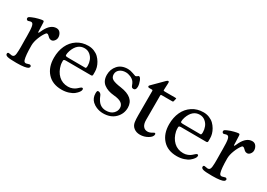

<svg xmlns="http://www.w3.org/2000/svg" viewBox="-5 -1070 2285 1643"><g transform="rotate(30 1137.5 -248.5)"><path d="M91.8 -200.7V-234.4Q91.8 -305.2 85.7 -332.8Q79.6 -360.4 63 -360.4Q53.2 -360.4 45.2 -356.9Q37.1 -353.5 33.2 -353.5Q25.9 -353.5 21 -358.4Q16.1 -363.3 16.1 -370.6Q16.1 -379.4 22.5 -384Q28.8 -388.7 48.8 -397Q69.8 -406.2 100.3 -414.1Q130.9 -421.9 143.1 -421.9Q148.4 -421.9 150.9 -419.2Q153.3 -416.5 153.8 -413.6Q154.3 -410.6 154.8 -401.9Q157.2 -365.2 157.2 -341.8Q157.2 -321.8 158 -315.9Q158.7 -310.1 162.1 -310.1Q163.6 -310.1 166.7 -315.7Q169.9 -321.3 174.8 -332Q179.7 -342.8 181.2 -345.7Q220.2 -422.4 277.8 -422.4Q302.7 -422.4 316.4 -402.8Q330.1 -383.3 330.1 -359.9Q330.1 -341.8 317.4 -325.9Q304.7 -310.1 288.1 -310.1Q273.9 -310.1 264.2 -318.1Q254.4 -326.2 246.8 -334Q239.3 -341.8 231 -341.8Q224.6 -341.8 221.2 -337.4Q199.2 -310.5 181.9 -266.4Q164.6 -222.2 164.6 -187Q164.6 -86.4 176.8 -48.3Q182.6 -29.8 198.2 -29.8Q204.6 -29.8 217 -34.2Q229.5 -38.6 233.9 -38.6Q239.3 -38.6 244.1 -34.7Q249 -30.8 249 -25.4Q249 -15.6 239.7 -8.8Q230.5 -2 202.4 2.7Q174.3 7.3 127 7.3Q62 7.3 39.6 1.5Q17.1 -4.4 17.1 -19Q17.1 -33.2 29.8 -33.2Q34.2 -33.2 45.7 -30.8Q57.1 -28.3 61 -28.3Q78.6 -28.3 85 -42.5Q88.4 -49.3 90.1 -63Q91.8 -76.7 92.3 -95.7Q92.8 -114.7 92.8 -131.1Q92.8 -147.5 92.3 -169.2Q91.8 -190.9 91.8 -200.7Z M589.8 -427.7Q620.6 -427.7 647.5 -416.7Q674.3 -405.8 692.4 -388.2Q710.4 -370.6 723.4 -348.4Q736.3 -326.2 742.2 -304.7Q748 -283.2 748 -263.7V-232.9Q748 -220.2 732.9 -220.2L485.8 -221.2Q473.1 -221.2 468 -218Q462.9 -214.8 462.9 -207.5Q462.9 -182.1 465.8 -168.5Q479 -108.4 516.8 -72.8Q554.7 -37.1 610.8 -37.1Q634.3 -37.1 654.5 -45.4Q674.8 -53.7 685.8 -63.7Q696.8 -73.7 706.5 -82Q716.3 -90.3 721.7 -90.3Q727.5 -90.3 730.2 -87.4Q732.9 -84.5 732.9 -76.7Q732.9 -66.4 722.7 -52Q712.4 -37.6 694.1 -22.7Q675.8 -7.8 644.3 2.4Q612.8 12.7 575.7 12.7Q485.4 12.7 434.6 -43.5Q383.8 -99.6 383.8 -192.9Q383.8 -259.3 408.2 -312.3Q432.6 -365.2 480 -396.5Q527.3 -427.7 589.8 -427.7ZM659.7 -251.5Q668.9 -251.5 668.9 -276.4Q668.9 -303.7 658.9 -329.8Q648.9 -356 626 -374.8Q603 -393.6 571.8 -393.6Q500.5 -393.6 469.7 -306.2Q461.9 -282.7 461.9 -264.2Q461.9 -256.3 468.8 -254.4Q475.6 -252.4 493.7 -252.4Z M889.2 -110.4Q908.2 -61.5 933.8 -41.7Q959.5 -22 993.7 -22Q1039.6 -22 1064.2 -45.9Q1088.9 -69.8 1088.9 -100.6Q1088.9 -130.4 1065.2 -147.7Q1041.5 -165 988.3 -169.4Q926.3 -174.8 887.7 -204.1Q849.1 -233.4 849.1 -293Q849.1 -347.2 883.8 -386.2Q918.5 -425.3 982.4 -425.3Q1006.3 -425.3 1034.4 -414.8Q1062.5 -404.3 1064.9 -404.3Q1072.3 -404.3 1081.5 -411.9Q1090.8 -419.4 1093.3 -419.4Q1106.9 -419.4 1118.7 -389.6Q1130.4 -359.9 1130.4 -335.4Q1130.4 -317.9 1124 -309.1Q1117.7 -300.3 1107.4 -300.3Q1096.2 -300.3 1091.1 -304.4Q1085.9 -308.6 1082.5 -317.9Q1074.2 -341.3 1065.4 -353Q1051.8 -370.6 1027.3 -381.1Q1002.9 -391.6 980 -391.6Q944.3 -391.6 920.9 -373Q897.5 -354.5 897.5 -325.2Q897.5 -293.9 921.9 -280Q946.3 -266.1 1005.9 -258.3Q1146 -238.8 1146 -136.7Q1146 -75.7 1102.3 -32.5Q1058.6 10.7 983.9 10.7Q949.7 10.7 916.5 -3.4Q894.5 -12.7 875.5 -29.8Q844.2 -59.1 844.2 -106.4Q844.2 -133.8 855 -133.8Q879.9 -133.8 889.2 -110.4Z M1333 -125Q1333 -85.9 1348.6 -65.2Q1364.3 -44.4 1391.6 -44.4Q1413.6 -44.4 1436 -58.6Q1448.7 -66.4 1450.7 -66.4Q1461.9 -66.4 1461.9 -55.7Q1461.9 -31.2 1426.3 -10Q1390.6 11.2 1349.6 11.2Q1313 11.2 1288.3 -8.1Q1263.7 -27.3 1258.8 -60.1Q1254.9 -86.4 1254.9 -125V-365.2Q1254.9 -375 1246.6 -375H1220.7Q1206.1 -375 1206.1 -385.7Q1206.1 -387.7 1206.5 -388.7Q1207.5 -392.1 1210 -394.5L1314 -498.5Q1324.2 -508.8 1331.1 -508.8Q1339.8 -508.8 1339.8 -494.6Q1339.8 -492.7 1339.1 -475.6Q1338.4 -458.5 1337.4 -441.9L1336.9 -425.3Q1336.9 -418 1339.1 -416.5Q1341.3 -415 1350.6 -415H1452.6Q1464.8 -415 1464.8 -411.6Q1464.8 -410.6 1462.9 -403.8L1459 -387.2Q1457 -377.9 1455.3 -376.5Q1453.6 -375 1443.8 -375H1342.8Q1336.9 -375 1335 -372.8Q1333 -370.6 1333 -365.2Z M1728 -427.7Q1758.8 -427.7 1785.6 -416.7Q1812.5 -405.8 1830.6 -388.2Q1848.6 -370.6 1861.6 -348.4Q1874.5 -326.2 1880.4 -304.7Q1886.2 -283.2 1886.2 -263.7V-232.9Q1886.2 -220.2 1871.1 -220.2L1624 -221.2Q1611.3 -221.2 1606.2 -218Q1601.1 -214.8 1601.1 -207.5Q1601.1 -182.1 1604 -168.5Q1617.2 -108.4 1655 -72.8Q1692.9 -37.1 1749 -37.1Q1772.5 -37.1 1792.7 -45.4Q1813 -53.7 1824 -63.7Q1835 -73.7 1844.7 -82Q1854.5 -90.3 1859.9 -90.3Q1865.7 -90.3 1868.4 -87.4Q1871.1 -84.5 1871.1 -76.7Q1871.1 -66.4 1860.8 -52Q1850.6 -37.6 1832.3 -22.7Q1814 -7.8 1782.5 2.4Q1751 12.7 1713.9 12.7Q1623.5 12.7 1572.8 -43.5Q1522 -99.6 1522 -192.9Q1522 -259.3 1546.4 -312.3Q1570.8 -365.2 1618.2 -396.5Q1665.5 -427.7 1728 -427.7ZM1797.9 -251.5Q1807.1 -251.5 1807.1 -276.4Q1807.1 -303.7 1797.1 -329.8Q1787.1 -356 1764.2 -374.8Q1741.2 -393.6 1710 -393.6Q1638.7 -393.6 1607.9 -306.2Q1600.1 -282.7 1600.1 -264.2Q1600.1 -256.3 1606.9 -254.4Q1613.8 -252.4 1631.8 -252.4Z M2026.4 -200.7V-234.4Q2026.4 -305.2 2020.3 -332.8Q2014.2 -360.4 1997.6 -360.4Q1987.8 -360.4 1979.7 -356.9Q1971.7 -353.5 1967.8 -353.5Q1960.4 -353.5 1955.6 -358.4Q1950.7 -363.3 1950.7 -370.6Q1950.7 -379.4 1957 -384Q1963.4 -388.7 1983.4 -397Q2004.4 -406.2 2034.9 -414.1Q2065.4 -421.9 2077.6 -421.9Q2083 -421.9 2085.4 -419.2Q2087.9 -416.5 2088.4 -413.6Q2088.9 -410.6 2089.4 -401.9Q2091.8 -365.2 2091.8 -341.8Q2091.8 -321.8 2092.5 -315.9Q2093.3 -310.1 2096.7 -310.1Q2098.1 -310.1 2101.3 -315.7Q2104.5 -321.3 2109.4 -332Q2114.3 -342.8 2115.7 -345.7Q2154.8 -422.4 2212.4 -422.4Q2237.3 -422.4 2251 -402.8Q2264.6 -383.3 2264.6 -359.9Q2264.6 -341.8 2252 -325.9Q2239.3 -310.1 2222.7 -310.1Q2208.5 -310.1 2198.7 -318.1Q2189 -326.2 2181.4 -334Q2173.8 -341.8 2165.5 -341.8Q2159.2 -341.8 2155.8 -337.4Q2133.8 -310.5 2116.5 -266.4Q2099.1 -222.2 2099.1 -187Q2099.1 -86.4 2111.3 -48.3Q2117.2 -29.8 2132.8 -29.8Q2139.2 -29.8 2151.6 -34.2Q2164.1 -38.6 2168.5 -38.6Q2173.8 -38.6 2178.7 -34.7Q2183.6 -30.8 2183.6 -25.4Q2183.6 -15.6 2174.3 -8.8Q2165 -2 2137 2.7Q2108.9 7.3 2061.5 7.3Q1996.6 7.3 1974.1 1.5Q1951.7 -4.4 1951.7 -19Q1951.7 -33.2 1964.4 -33.2Q1968.8 -33.2 1980.2 -30.8Q1991.7 -28.3 1995.6 -28.3Q2013.2 -28.3 2019.5 -42.5Q2022.9 -49.3 2024.7 -63Q2026.4 -76.7 2026.9 -95.7Q2027.3 -114.7 2027.3 -131.1Q2027.3 -147.5 2026.9 -169.2Q2026.4 -190.9 2026.4 -200.7Z"/></g></svg>

Font: Cooper*
Style: Regular
Weight: 400
Designer: Owen Earl
Foundry: indestructible type*
Version: Version 0.001